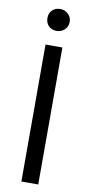

<svg xmlns="http://www.w3.org/2000/svg" viewBox="-99 -937 459 976"><g transform="rotate(10 130.5 -449.0)"><path d="M87 0V-707H174V0ZM130 -785Q104 -785 88.5 -801Q73 -817 73 -842Q73 -867 89 -882.5Q105 -898 130 -898Q153 -898 170.5 -882Q188 -866 188 -842Q188 -817 171 -801Q154 -785 130 -785Z"/></g></svg>

Font: Onest
Style: Regular
Weight: 400
Designer: Dmitri Voloshin, Andrey Kudryavtsev
Foundry: Dmitri Voloshin, Andrey Kudryavtsev
Version: Version 1.000;gftools[0.9.33]